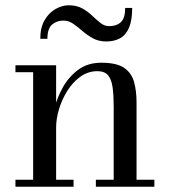

<svg xmlns="http://www.w3.org/2000/svg" viewBox="-20 -707 642 727"><path d="M192.5 -460V-26.5H258.5V0H38.5V-26.5H105.5V-433.5H38.5V-460ZM497 -319.5V-26.5H564.5V0H343V-26.5H410.5V-303Q410.5 -345 406.5 -375.2Q402.5 -405.5 389.5 -421.5Q376.5 -437.5 349 -437.5Q313.5 -437.5 284.5 -416.8Q255.5 -396 235 -363.2Q214.5 -330.5 203.5 -293.8Q192.5 -257 192.5 -225L176 -223.5Q176 -255.5 186.5 -297.5Q197 -339.5 219.5 -378.8Q242 -418 277.5 -443.8Q313 -469.5 363.5 -469.5Q421.5 -469.5 449.8 -450.2Q478 -431 487.5 -397Q497 -363 497 -319.5ZM383 -550Q353.5 -550 331.8 -562Q310 -574 292.2 -589.5Q274.5 -605 257.2 -617Q240 -629 219.5 -629Q195 -629 177.2 -614Q159.5 -599 159.5 -560H132.5Q132.5 -602.5 149 -630.8Q165.5 -659 190.5 -673Q215.5 -687 240 -687Q270.5 -687 291.8 -675Q313 -663 329.2 -647.5Q345.5 -632 360.5 -620Q375.5 -608 393.5 -608Q421 -608 437.5 -623Q454 -638 454 -677H480.5Q480.5 -630 468.5 -602Q456.5 -574 434.5 -562Q412.5 -550 383 -550Z"/></svg>

Font: Bodoni Moda 9pt
Style: Regular
Weight: 400
Designer: Owen Earl
Foundry: indestructible type
Version: Version 2.005